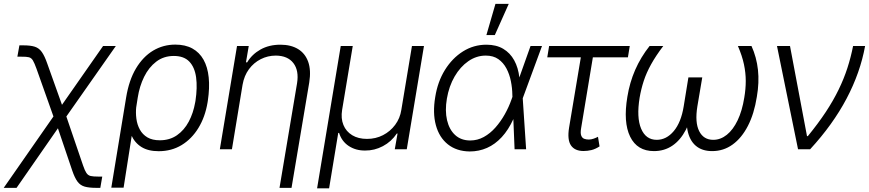

<svg xmlns="http://www.w3.org/2000/svg" viewBox="-23 -789 4594 1015"><path d="M-3.4 204.1 283.7 -208H315.9L416 85.4Q425.3 112.8 433.8 125.5Q442.4 138.2 456.3 141.4Q470.2 144.5 496.6 144.5H517.6L507.3 204.1H486.8Q447.8 204.1 424.6 197.5Q401.4 190.9 386.7 171.1Q372.1 151.4 358.9 112.8L283.2 -110.8L64.5 204.1ZM266.1 -154.8 169.9 -425.8Q159.2 -455.6 151.1 -469.2Q143.1 -482.9 129.9 -486.3Q116.7 -489.7 89.4 -489.3H68.8L79.6 -549.3H100.1Q138.7 -549.3 161.1 -542Q183.6 -534.7 198.2 -513.9Q212.9 -493.2 226.6 -453.6L304.7 -234.9L522 -545.9H589.4L314.9 -154.8Z M565.4 203.1 643.6 -272.5Q658.7 -365.2 696 -427.5Q733.4 -489.7 786.6 -521.5Q839.8 -553.2 903.8 -553.2Q956.5 -553.2 993.9 -532.7Q1031.2 -512.2 1053 -473.4Q1074.7 -434.6 1080.3 -379.9Q1085.9 -325.2 1075.7 -256.3L1074.2 -247.1Q1061.5 -170.9 1026.1 -112.8Q990.7 -54.7 937.3 -22.2Q883.8 10.3 815.9 10.3Q760.7 10.3 725.1 -11.7Q689.5 -33.7 670.9 -75.2Q652.3 -116.7 647.5 -174.3L697.3 -225.1Q693.8 -192.9 698 -161.4Q702.1 -129.9 716.3 -104Q730.5 -78.1 756.3 -62.7Q782.2 -47.4 821.8 -47.4Q874 -47.4 912.4 -74Q950.7 -100.6 974.9 -146Q999 -191.4 1008.8 -247.6L1010.3 -255.4Q1021 -326.7 1013.7 -380.1Q1006.3 -433.6 977.8 -463.4Q949.2 -493.2 896 -493.2Q842.3 -493.2 803 -463.1Q763.7 -433.1 739 -383.1Q714.4 -333 705.1 -272.9L630.4 203.1Z M1259.3 -340.8 1203.1 0H1139.2L1230 -545.9H1292L1277.3 -459.5H1283.7Q1309.1 -502 1354.2 -527.3Q1399.4 -552.7 1459.5 -552.7Q1514.6 -552.7 1552.5 -529.8Q1590.3 -506.8 1606.2 -462.4Q1622.1 -418 1611.8 -353L1518.1 204.1H1454.6L1547.4 -349.1Q1558.1 -416 1528.1 -455.3Q1498 -494.6 1435.1 -495.1Q1392.6 -495.1 1355.5 -476.3Q1318.4 -457.5 1293 -423.1Q1267.6 -388.7 1259.3 -340.8Z M1653.3 206.5 1778.3 -545.9H1841.8L1785.6 -208Q1778.3 -163.1 1792.5 -128.4Q1806.6 -93.8 1838.9 -74.2Q1871.1 -54.7 1917 -54.7Q1963.4 -54.7 2001.7 -74.5Q2040 -94.2 2065.9 -128.9Q2091.8 -163.6 2098.6 -208L2154.8 -545.9H2218.3L2127.4 0H2064L2078.6 -83H2074.7Q2045.9 -40 2001.2 -16.4Q1956.5 7.3 1907.2 6.8Q1857.9 7.3 1820.8 -17.1Q1783.7 -41.5 1769.5 -86.4H1765.1L1716.8 206.5Z M2460 11.7Q2390.6 10.7 2344.7 -25.9Q2298.8 -62.5 2281.2 -127.2Q2263.7 -191.9 2277.8 -275.9Q2290.5 -356.9 2329.1 -419.2Q2367.7 -481.4 2424.3 -517.1Q2481 -552.7 2548.3 -552.7Q2600.6 -552.7 2637.2 -531Q2673.8 -509.3 2695.3 -470.2Q2716.8 -431.2 2722.7 -378.4L2747.6 -380.4L2740.2 -272.5L2758.3 0H2697.3L2685.5 -287.6Q2685.1 -323.7 2677.7 -360.1Q2670.4 -396.5 2654.3 -427Q2638.2 -457.5 2611.6 -476.3Q2585 -495.1 2544.9 -495.1Q2495.6 -495.1 2452.9 -465.6Q2410.2 -436 2380.4 -384.8Q2350.6 -333.5 2339.4 -267.6Q2328.6 -203.6 2340.3 -153.6Q2352.1 -103.5 2383.3 -75Q2414.6 -46.4 2462.9 -46.4Q2501 -46.4 2534.7 -64.9Q2568.4 -83.5 2596.2 -115Q2624 -146.5 2645.5 -184.8Q2667 -223.1 2680.7 -262.2L2781.7 -545.9H2842.3L2741.2 -271.5L2711.4 -162.6L2691.4 -160.6Q2665 -102.5 2629.6 -64.2Q2594.2 -25.9 2551.5 -7.1Q2508.8 11.7 2460 11.7ZM2548.3 -603.5 2596.2 -768.6H2666.5L2592.8 -603.5Z M3306.2 -545.9 3296.4 -485.8H2870.1L2879.9 -545.9ZM3057.6 -545.9H3121.1L3049.3 -112.8Q3044.4 -85.4 3049.6 -72.3Q3054.7 -59.1 3065.7 -55.2Q3076.7 -51.3 3089.4 -51.3Q3102.1 -51.3 3115.2 -55.9Q3128.4 -60.5 3138.2 -65.9L3146.5 -15.1Q3124 -0.5 3103.3 4.4Q3082.5 9.3 3062 9.3Q3015.6 9.3 2995.4 -20.3Q2975.1 -49.8 2985.4 -114.3Z M3411.1 -545.9H3483.4Q3443.8 -493.7 3418.9 -448.7Q3394 -403.8 3380.1 -361.1Q3366.2 -318.4 3358.4 -272.9Q3341.3 -168 3366.2 -108.9Q3391.1 -49.8 3448.7 -49.8Q3500 -49.8 3538.8 -95.9Q3577.6 -142.1 3591.3 -226.6L3616.2 -379.9H3668.5L3644.5 -235.8Q3631.3 -157.2 3602.5 -102.3Q3573.7 -47.4 3531.2 -18.8Q3488.8 9.8 3434.1 9.8Q3345.7 9.8 3308.3 -66.4Q3271 -142.6 3293.5 -277.3Q3305.7 -353 3335 -419.9Q3364.3 -486.8 3411.1 -545.9ZM3877.9 -545.9H3949.7Q3976.6 -486.8 3983.9 -419.9Q3991.2 -353 3978 -277.3Q3963.9 -187.5 3930.7 -123.3Q3897.5 -59.1 3849.6 -24.7Q3801.8 9.8 3741.7 9.8Q3688 9.8 3654.8 -18.8Q3621.6 -47.4 3611.1 -102.3Q3600.6 -157.2 3613.3 -235.8L3637.2 -379.9H3689.5L3663.6 -226.6Q3649.9 -142.1 3673.1 -95.9Q3696.3 -49.8 3747.6 -49.8Q3786.1 -49.8 3819.3 -76.4Q3852.5 -103 3876.5 -153.1Q3900.4 -203.1 3911.6 -272.9Q3919.4 -318.4 3919.4 -361.1Q3919.4 -403.8 3909.9 -448.7Q3900.4 -493.7 3877.9 -545.9Z M4195.8 0 4084.5 -545.9H4153.3L4243.2 -69.3H4247.6Q4302.7 -136.7 4342.8 -197.5Q4382.8 -258.3 4410.6 -315.7Q4438.5 -373 4456.8 -429.7Q4475.1 -486.3 4486.8 -545.9H4550.3Q4524.9 -405.3 4452.4 -267.8Q4379.9 -130.4 4259.8 0Z"/></svg>

Font: Inter Tight Light
Style: Italic
Weight: 300
Italic angle: -9.39999°
Designer: Rasmus Andersson
Foundry: rsms
Version: Version 3.004